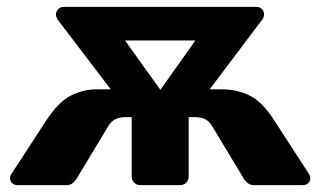

<svg xmlns="http://www.w3.org/2000/svg" viewBox="-20 -540 934 560"><path d="M31.5 0Q21.9 0 15.6 -5.7Q9.4 -11.4 9.4 -20.2Q9.4 -27.2 13.7 -33.2L113.1 -186Q150.1 -242.9 186.5 -261.1Q222.9 -279.4 260.6 -279.4H303L148.6 -482.1Q146.5 -485.3 144.9 -489.4Q143.2 -493.5 143.2 -497.5Q143.2 -507.1 150.1 -513.6Q156.9 -520 165.7 -520H727.6Q737.6 -520 743.9 -513.6Q750.1 -507.1 750.1 -497.9Q750.1 -493.9 748.6 -489.8Q747.1 -485.6 745.1 -483.3L591.5 -279.4H627.6Q670.4 -279.4 707.2 -261.8Q744.1 -244.1 778.9 -190.4L880.7 -33.2Q885.1 -27.2 885.1 -20.2Q885.1 -11.4 878.9 -5.7Q872.6 0 863 0H722Q709.2 0 702.6 -6Q696 -12 692.9 -15.9L599.9 -170.1Q589.9 -187.5 577.2 -192.9Q564.6 -198.3 548.4 -198.3H530.2V-25.1Q530.2 -14.5 523 -7.2Q515.7 0 505.1 0H389.4Q378.7 0 371.5 -7.2Q364.2 -14.5 364.2 -25.1V-198.3H346.1Q329 -198.3 316.5 -192.3Q304 -186.3 294.6 -170.1L201.6 -15.9Q199.1 -12 192.2 -6Q185.2 0 172.5 0ZM447.7 -278.1 549.9 -422H344.6Z"/></svg>

Font: Rubik Light
Style: Regular
Weight: 300
Designer: Hubert and Fischer
Foundry: Hubert and Fischer
Version: Version 2.300;gftools[0.9.30]